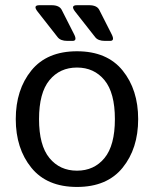

<svg xmlns="http://www.w3.org/2000/svg" viewBox="-20 -721 601 749"><path d="M127 -675.3Q106.9 -700.7 133.8 -700.7H181.2Q211.4 -700.7 220.7 -682.6L269 -587.4Q282.2 -561.5 263.2 -561.5H242.7Q216.3 -561.5 205.1 -575.7ZM273.4 -675.3Q253.4 -700.7 280.3 -700.7H327.6Q357.9 -700.7 367.2 -682.6L415.5 -587.4Q428.7 -561.5 409.7 -561.5H389.2Q362.8 -561.5 351.6 -575.7ZM41.5 -256.3Q41.5 -371.1 102.3 -446Q163.1 -521 280.3 -521Q397.5 -521 458.3 -446Q519 -371.1 519 -256.3Q519 -141.6 458.3 -66.7Q397.5 8.3 280.3 8.3Q163.1 8.3 102.3 -66.7Q41.5 -141.6 41.5 -256.3ZM132.3 -256.3Q132.3 -153.8 172.9 -104.5Q213.4 -55.2 280.3 -55.2Q347.2 -55.2 387.7 -104.5Q428.2 -153.8 428.2 -256.3Q428.2 -358.9 387.7 -408.2Q347.2 -457.5 280.3 -457.5Q213.4 -457.5 172.9 -408.2Q132.3 -358.9 132.3 -256.3Z"/></svg>

Font: Istok Web
Style: Regular
Weight: 400
Designer: Andrey V. Panov
Foundry: Andrey V. Panov
Version: Version 1.0.2g